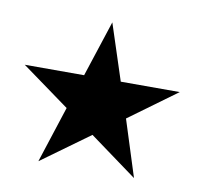

<svg xmlns="http://www.w3.org/2000/svg" viewBox="-60 -590 533 516"><g transform="rotate(10 206.5 -332.0)"><path d="M76 -131 126 -285 -5 -380H157L207 -533L257 -380H418L288 -285L337 -131L207 -226Z"/></g></svg>

Font: Fustat Light
Style: Regular
Weight: 300
Designer: Mohamed Gaber, Khaled Hosny, Laura Garcia Mut
Foundry: Kief Type Foundry, Alif Type Foundry, Hard Type Foundry
Version: Version 1.007